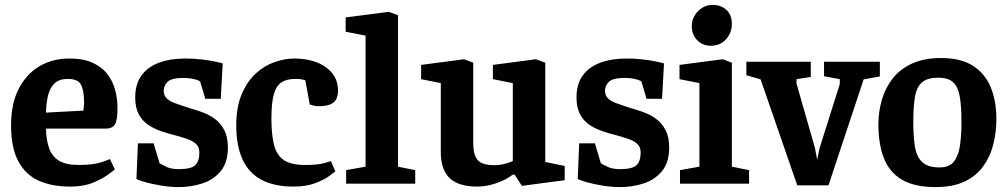

<svg xmlns="http://www.w3.org/2000/svg" viewBox="-20 -747 4098 781"><path d="M266 12Q192 12 138.5 -11.5Q85 -35 55 -90Q25 -145 25 -238Q25 -324 55.5 -384.5Q86 -445 139.5 -477Q193 -509 262 -509Q321 -509 359.5 -490.5Q398 -472 419.5 -442Q441 -412 449.5 -377Q458 -342 458 -308Q458 -256 447 -240Q436 -224 412 -224H167Q168 -177 180 -143.5Q192 -110 220.5 -93Q249 -76 299 -76Q360 -76 392 -87Q424 -98 427 -100L447 -58Q443 -54 420 -37Q397 -20 358.5 -4Q320 12 266 12ZM167 -289 319 -297Q322 -315 322 -330Q322 -379 309.5 -402.5Q297 -426 256 -426Q221 -426 202 -408Q183 -390 175.5 -359Q168 -328 167 -289Z M708 14Q672 14 636 8Q600 2 573 -5.5Q546 -13 535 -19L541 -164H605L629 -83Q637 -78 656.5 -68.5Q676 -59 707 -59Q758 -59 774.5 -75.5Q791 -92 791 -126Q791 -149 777.5 -161.5Q764 -174 740.5 -182Q717 -190 691 -197Q663 -204 635 -213.5Q607 -223 583 -239Q559 -255 544.5 -282Q530 -309 530 -350Q530 -405 555.5 -440Q581 -475 627 -492Q673 -509 734 -509Q766 -509 797.5 -505.5Q829 -502 853 -497Q877 -492 886 -489L878 -345H815L794 -416Q782 -423 764.5 -426.5Q747 -430 727 -430Q678 -430 662 -414.5Q646 -399 646 -378Q646 -358 659 -346Q672 -334 694 -326.5Q716 -319 742 -310Q770 -302 799 -292Q828 -282 852.5 -264.5Q877 -247 892 -218.5Q907 -190 907 -147Q907 -86 877.5 -50.5Q848 -15 802 -0.5Q756 14 708 14Z M1174 12Q1096 12 1044 -15.5Q992 -43 966.5 -98.5Q941 -154 941 -237Q941 -312 963.5 -364.5Q986 -417 1021.5 -449Q1057 -481 1098.5 -495Q1140 -509 1178 -509Q1227 -509 1267 -494Q1307 -479 1331 -449.5Q1355 -420 1355 -378Q1355 -361 1349 -346.5Q1343 -332 1326 -323.5Q1309 -315 1274 -315Q1264 -315 1253 -318Q1242 -321 1240 -322L1222 -420Q1218 -422 1208 -424Q1198 -426 1181 -426Q1147 -426 1125.5 -412.5Q1104 -399 1094 -364Q1084 -329 1084 -265Q1084 -202 1094 -160Q1104 -118 1133 -97Q1162 -76 1221 -76Q1268 -76 1292.5 -82Q1317 -88 1326 -92L1344 -50Q1341 -47 1320 -31.5Q1299 -16 1262.5 -2Q1226 12 1174 12Z M1388 0V-55L1467 -69V-602L1386 -618V-676L1562 -699L1599 -685V-69L1669 -55V0Z M1922 12Q1845 12 1809 -22.5Q1773 -57 1773 -129V-409L1693 -425V-483L1868 -506L1905 -492V-165Q1905 -117 1923 -96Q1941 -75 1992 -75Q2012 -75 2033 -80.5Q2054 -86 2066 -92V-409L1985 -425V-483L2160 -506L2198 -492V-88L2277 -72V-14L2103 9L2073 -37L2065 -36Q2038 -15 1998 -1.5Q1958 12 1922 12Z M2503 14Q2467 14 2431 8Q2395 2 2368 -5.5Q2341 -13 2330 -19L2336 -164H2400L2424 -83Q2432 -78 2451.5 -68.5Q2471 -59 2502 -59Q2553 -59 2569.5 -75.5Q2586 -92 2586 -126Q2586 -149 2572.5 -161.5Q2559 -174 2535.5 -182Q2512 -190 2486 -197Q2458 -204 2430 -213.5Q2402 -223 2378 -239Q2354 -255 2339.5 -282Q2325 -309 2325 -350Q2325 -405 2350.5 -440Q2376 -475 2422 -492Q2468 -509 2529 -509Q2561 -509 2592.5 -505.5Q2624 -502 2648 -497Q2672 -492 2681 -489L2673 -345H2610L2589 -416Q2577 -423 2559.5 -426.5Q2542 -430 2522 -430Q2473 -430 2457 -414.5Q2441 -399 2441 -378Q2441 -358 2454 -346Q2467 -334 2489 -326.5Q2511 -319 2537 -310Q2565 -302 2594 -292Q2623 -282 2647.5 -264.5Q2672 -247 2687 -218.5Q2702 -190 2702 -147Q2702 -86 2672.5 -50.5Q2643 -15 2597 -0.5Q2551 14 2503 14Z M2746 0V-55L2825 -69V-409L2744 -425V-483L2920 -506L2957 -492V-69L3027 -55V0ZM2871 -561Q2838 -561 2816 -583.5Q2794 -606 2794 -641Q2794 -675 2819 -701Q2844 -727 2879 -727Q2912 -727 2934.5 -707Q2957 -687 2957 -649Q2957 -614 2933.5 -587.5Q2910 -561 2871 -561Z M3223 7 3074 -424 3016 -441V-496H3278V-434L3220 -425V-407L3295 -145L3304 -97L3314 -145L3396 -405V-425L3332 -437V-496H3559V-436L3493 -424L3350 7Z M3785 14Q3700 14 3649 -16Q3598 -46 3575.5 -103.5Q3553 -161 3553 -240Q3553 -292 3567 -340.5Q3581 -389 3611 -427.5Q3641 -466 3690 -488.5Q3739 -511 3808 -511Q3888 -511 3937.5 -479.5Q3987 -448 4010 -392Q4033 -336 4033 -263Q4033 -210 4020.5 -160Q4008 -110 3979.5 -70.5Q3951 -31 3903.5 -8.5Q3856 14 3785 14ZM3802 -66Q3843 -66 3861.5 -91.5Q3880 -117 3885.5 -159Q3891 -201 3891 -250Q3891 -315 3884 -354.5Q3877 -394 3857 -412.5Q3837 -431 3797 -431Q3753 -431 3731 -412.5Q3709 -394 3702 -354Q3695 -314 3695 -250Q3695 -190 3702 -149Q3709 -108 3732 -87Q3755 -66 3802 -66Z"/></svg>

Font: Faustina Light
Style: Bold
Weight: 700
Version: Version 1.200